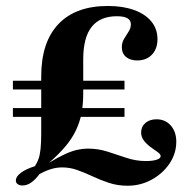

<svg xmlns="http://www.w3.org/2000/svg" viewBox="-20 -602 621 634"><path d="M54 10.5Q44.4 10.5 38.3 6Q32.3 1.6 32.3 -6.5Q32.3 -18.5 48.4 -31Q64.5 -43.5 95.2 -53.2Q103.2 -65.3 107.7 -78.6Q112.1 -91.9 114.1 -111.7Q116.1 -131.5 116.1 -161.3V-349.2Q116.1 -462.9 173 -522.6Q229.8 -582.3 336.3 -582.3Q385.5 -582.3 422.6 -569Q459.7 -555.6 479.8 -531Q500 -506.5 500 -472.6Q500 -441.1 481.9 -421.8Q463.7 -402.4 433.1 -402.4Q409.7 -402.4 396 -414.1Q382.3 -425.8 382.3 -446Q382.3 -461.3 389.5 -473.4Q396.8 -485.5 404.4 -497.2Q412.1 -508.9 412.1 -521.8Q412.1 -535.5 400.4 -541.9Q388.7 -548.4 366.1 -548.4Q310.5 -548.4 282.7 -513.3Q254.8 -478.2 254.8 -405.6V-292.7Q254.8 -257.3 249.2 -227.8Q243.5 -198.4 230.6 -171.4Q217.7 -144.4 196 -118.5Q174.2 -92.7 141.9 -64.5Q172.6 -83.1 194.8 -93.1Q216.9 -103.2 235.1 -107.3Q253.2 -111.3 270.2 -111.3Q304 -111.3 335.5 -101.2Q366.9 -91.1 398 -80.6Q429 -70.2 462.1 -70.2Q483.9 -70.2 497.2 -74.6Q510.5 -79 510.5 -86.3Q510.5 -92.7 500.8 -99.6Q491.1 -106.5 478.2 -115.7Q465.3 -125 455.6 -137.1Q446 -149.2 446 -164.5Q446 -183.9 460.1 -196Q474.2 -208.1 496.8 -208.1Q525.8 -208.1 544 -187.5Q562.1 -166.9 562.1 -133.9Q562.1 -95.2 539.9 -62.1Q517.7 -29 481 -8.9Q444.4 11.3 401.6 11.3Q368.5 11.3 340.3 2Q312.1 -7.3 286.3 -19.4Q260.5 -31.5 235.9 -40.3Q211.3 -49.2 185.5 -49.2Q166.1 -49.2 148 -43.5Q129.8 -37.9 110.5 -27.4Q97.6 -9.7 83.5 0.4Q69.4 10.5 54 10.5ZM22.6 -216.1V-245.2H391.1V-216.1ZM22.6 -306.5V-335.5H391.1V-306.5Z"/></svg>

Font: Playfair 5pt SemiExpanded Light ExtraBold
Style: Regular
Weight: 800
Version: Version 2.001;gftools[0.9.30]